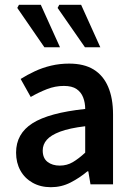

<svg xmlns="http://www.w3.org/2000/svg" viewBox="-20 -768 556 800"><path d="M192 12Q149 12 116 -6.5Q83 -25 65 -57.5Q47 -90 47 -132Q47 -211 115.5 -254.5Q184 -298 335 -314Q335 -340 326.5 -362Q318 -384 299 -397Q280 -410 246 -410Q210 -410 175.5 -396.5Q141 -383 108 -364L66 -439Q93 -456 125 -471Q157 -486 193 -494.5Q229 -503 268 -503Q330 -503 370 -478.5Q410 -454 430.5 -406.5Q451 -359 451 -291V0H357L348 -54H344Q312 -27 274 -7.5Q236 12 192 12ZM229 -78Q259 -78 283.5 -92.5Q308 -107 335 -132V-242Q269 -234 230.5 -219.5Q192 -205 175 -185.5Q158 -166 158 -141Q158 -109 178 -93.5Q198 -78 229 -78ZM165 -571 52 -735 59 -748H150L230 -571ZM334 -571 220 -735 227 -748H318L398 -571Z"/></svg>

Font: Mada SemiBold
Style: Regular
Weight: 600
Designer: Khaled Hosny
Version: Version 1.5